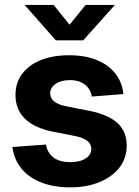

<svg xmlns="http://www.w3.org/2000/svg" viewBox="-20 -768 578 799"><path d="M271.5 11.7Q205.1 11.7 153.3 -8.1Q101.6 -27.8 70.1 -65.4Q38.6 -103 31.7 -156.2L170.9 -166.5Q177.7 -131.3 203.1 -112.3Q228.5 -93.3 272 -93.3Q313 -93.3 336.4 -108.6Q359.9 -124 359.9 -148.4Q359.9 -169.4 342.5 -182.4Q325.2 -195.3 291.5 -202.1L199.2 -220.2Q122.6 -235.8 83.5 -274.2Q44.4 -312.5 44.4 -372.6Q44.4 -423.3 72 -460.4Q99.6 -497.6 149.7 -517.8Q199.7 -538.1 267.6 -538.1Q333.5 -538.1 382.3 -518.3Q431.2 -498.5 459.7 -462.4Q488.3 -426.3 493.7 -376.5L361.8 -366.2Q357.9 -396 334 -415.3Q310.1 -434.6 271 -434.6Q234.4 -434.6 211.7 -419.2Q189 -403.8 189 -379.9Q189 -359.4 205.3 -345.9Q221.7 -332.5 255.4 -325.7L353 -306.6Q431.6 -290.5 469.5 -255.4Q507.3 -220.2 507.3 -162.6Q507.3 -109.9 477.1 -70.8Q446.8 -31.7 393.8 -10Q340.8 11.7 271.5 11.7ZM203.1 -747.6 269.5 -665 336.4 -747.6H456.5V-745.6L326.2 -600.1H212.4L84 -745.6V-747.6Z"/></svg>

Font: Inter 24pt
Style: Bold
Weight: 700
Designer: Rasmus Andersson
Foundry: rsms
Version: Version 4.001;git-66647c0bb